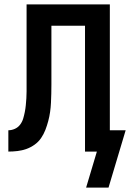

<svg xmlns="http://www.w3.org/2000/svg" viewBox="-20 -690 592 874"><path d="M474 164H372L421 0H367V-573H214V-306Q214 -285 213.5 -264Q213 -243 212 -222Q211 -201 208 -180Q205 -159 199.5 -138.5Q194 -118 186.5 -98.5Q179 -79 167 -61.5Q155 -44 137.5 -31.5Q120 -19 100.5 -12Q81 -5 60 -2.5Q39 0 18 0V-97Q33 -97 47.5 -103.5Q62 -110 71.5 -122.5Q81 -135 85.5 -150Q90 -165 93 -180.5Q96 -196 97.5 -211.5Q99 -227 100 -242.5Q101 -258 101 -273.5Q101 -289 101 -304V-670H480V-97H552Z"/></svg>

Font: Lode Term
Style: Bold
Weight: 700
Monospace: yes
Designer: Belleve Invis
Foundry: Belleve Invis
Version: Version 29.2.0